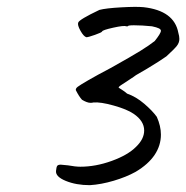

<svg xmlns="http://www.w3.org/2000/svg" viewBox="-20 -558 545 562"><path d="M144 -58Q145 -69 147.5 -72.5Q150 -76 158 -76L179 -74Q201 -70 215 -70Q260 -70 307 -87Q354 -104 378 -128Q402 -151 402 -176Q402 -204 371 -225Q352 -238 313 -249Q274 -260 253 -258Q250 -257 245 -257Q235 -257 220 -266Q211 -276 202 -294Q201 -299 207.5 -304Q214 -309 239 -323.5Q264 -338 304 -359Q365 -393 391.5 -409.5Q418 -426 433 -438Q441 -448 446 -456Q451 -464 451 -468Q451 -472 445 -475Q439 -478 425 -481Q396 -484 372 -484Q354 -484 354 -481H350Q343 -484 311.5 -477Q280 -470 279 -466Q278 -463 258 -456Q238 -449 233 -449Q225 -451 215.5 -468Q206 -485 209 -492Q212 -501 271 -529Q290 -534 334.5 -536.5Q379 -539 400 -537Q490 -527 502 -462Q505 -452 505 -444Q505 -433 497.5 -423.5Q490 -414 467 -393L443 -377Q410 -356 378 -338Q376 -336 353 -321Q327 -305 327 -302Q329 -300 336.5 -295.5Q344 -291 352 -284Q378 -275 402 -254.5Q426 -234 439 -216Q451 -189 451 -164Q451 -132 432.5 -104.5Q414 -77 377 -55Q350 -40 313 -29Q276 -18 243 -16Q203 -16 172.5 -28.5Q142 -41 144 -58Z"/></svg>

Font: Caveat
Style: Regular
Weight: 400
Designer: Pablo Impallari
Foundry: Pablo Impallari
Version: Version 1.500; ttfautohint (v1.6)